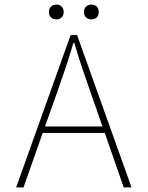

<svg xmlns="http://www.w3.org/2000/svg" viewBox="-20 -812 640 832"><path d="M222 -396 175 -264H424L378 -396Q357 -456 338.5 -510Q320 -564 302 -626H298Q280 -564 261.5 -510Q243 -456 222 -396ZM50 0 286 -660H314L550 0H516L434 -236H165L82 0ZM224 -728Q210 -728 201 -736.5Q192 -745 192 -760Q192 -775 201 -783.5Q210 -792 224 -792Q238 -792 247 -783.5Q256 -775 256 -760Q256 -745 247 -736.5Q238 -728 224 -728ZM376 -728Q362 -728 353 -736.5Q344 -745 344 -760Q344 -775 353 -783.5Q362 -792 376 -792Q390 -792 399 -783.5Q408 -775 408 -760Q408 -745 399 -736.5Q390 -728 376 -728Z"/></svg>

Font: Source Code Pro ExtraLight
Style: Regular
Weight: 200
Monospace: yes
Designer: Paul D. Hunt, Teo Tuominen
Foundry: Adobe Systems Incorporated
Version: Version 2.030;PS 1.000;hotconv 16.6.51;makeotf.lib2.5.65220